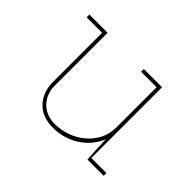

<svg xmlns="http://www.w3.org/2000/svg" viewBox="-87 -530 693 693"><g transform="rotate(45 259.0 -184.0)"><path d="M395 -98 397 -53 400 0H483V-14H406V-375H313V-361H392V-155Q392 -123 378 -95.5Q364 -68 341 -49Q318 -29 287.5 -18Q257 -7 223 -7Q179 -9 154.5 -35.5Q130 -62 128 -98V-375H35V-361H114V-105Q116 -55 146.5 -24Q177 7 230 7Q286 7 330.5 -21.5Q375 -50 395 -98Z"/></g></svg>

Font: Josefin Slab Thin Thin
Style: Regular
Weight: 250
Version: Version 2.000